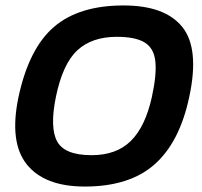

<svg xmlns="http://www.w3.org/2000/svg" viewBox="-20 -674 740 704"><path d="M291 10Q143 10 78 -71.5Q13 -153 48 -319Q86 -496 177.5 -575Q269 -654 433 -654Q585 -654 648.5 -575Q712 -496 674 -319Q639 -153 547 -71.5Q455 10 291 10ZM316 -105Q407 -105 460 -157.5Q513 -210 537 -319Q555 -402 549.5 -450Q544 -498 510 -518.5Q476 -539 408 -539Q317 -539 263.5 -489.5Q210 -440 185 -319Q162 -206 189.5 -155.5Q217 -105 316 -105Z"/></svg>

Font: Kanit Medium
Style: Italic
Weight: 500
Italic angle: -12°
Designer: Katatrad Team
Foundry: CadsonDemak
Version: Version 2.000; ttfautohint (v1.8.3)